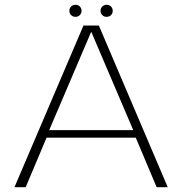

<svg xmlns="http://www.w3.org/2000/svg" viewBox="-20 -784 764 804"><path d="M40.5 0H87.5L175 -207.5H548.5L636 0H682.5L394 -677H329.5ZM186 -239 361.5 -650H362.5L538 -239ZM296.5 -713.5Q307 -713.5 314.2 -720.8Q321.5 -728 321.5 -738.5Q321.5 -749.5 314.2 -756.8Q307 -764 296.5 -764Q285 -764 277.8 -756.8Q270.5 -749.5 270.5 -738.5Q270.5 -728 277.8 -720.8Q285 -713.5 296.5 -713.5ZM426 -713.5Q437.5 -713.5 444.8 -720.8Q452 -728 452 -738.5Q452 -749.5 444.8 -756.8Q437.5 -764 426 -764Q415.5 -764 408.2 -756.8Q401 -749.5 401 -738.5Q401 -728 408.2 -720.8Q415.5 -713.5 426 -713.5Z"/></svg>

Font: Anybody SemiExpanded ExtraLight
Style: Regular
Weight: 250
Width: 6
Version: Version 1.113;gftools[0.9.25]